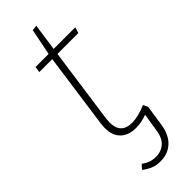

<svg xmlns="http://www.w3.org/2000/svg" viewBox="-282 -672 891 891"><g transform="rotate(-45 163.5 -226.5)"><path d="M123 -121Q121 -103 121 -95Q121 -20 194 -20Q235 -20 288 -43L299 -20L284 81Q275 140 242.5 170Q210 200 162 200Q133 200 112 191Q91 182 72 167L91 146Q107 158 123 164Q139 170 162 170Q196 170 220 148.5Q244 127 250 79L263 -4Q227 10 190 10Q142 10 114.5 -16.5Q87 -43 87 -93Q87 -100 89 -120L141 -491H56L60 -520H146L172 -650L198 -653L179 -520H321L312 -491H175Z"/></g></svg>

Font: FiraGO UltraLight
Style: Italic
Weight: 200
Italic angle: -8°
Designer: bBox Type GmbH
Foundry: bBox Type GmbH
Version: Version 1.001